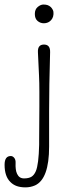

<svg xmlns="http://www.w3.org/2000/svg" viewBox="-89 -561 311 846"><path d="M130.9 -467.3Q119.6 -458.5 104 -458.5Q88.4 -458.5 76.4 -468.8Q64.5 -479 64.5 -499.5Q64.5 -520 77.4 -530.5Q90.3 -541 102.1 -541Q113.8 -541 121.1 -538.3Q128.4 -535.6 134.3 -530.3Q140.1 -524.9 143.8 -517.3Q147.5 -509.8 146.7 -498.8Q146 -487.8 141.6 -480Q137.2 -472.2 130.9 -467.3ZM131.8 -331.1Q127.4 -181.6 127.4 -72.3V85Q127.4 227.5 65.4 255.9Q45.4 264.6 23.4 264.6Q1.5 264.6 -14.6 259Q-30.8 253.4 -43 241.2Q-68.8 216.3 -68.8 165Q-68.8 126.5 -41.5 126.5Q-32.7 126.5 -26.1 134.8Q-19.5 143.1 -20.3 157.5Q-21 171.9 -19.5 183.8Q-18.1 195.8 -13.7 205.1Q-4.4 225.1 16.6 225.1Q37.6 225.1 49.6 217.8Q61.5 210.4 68.8 193.4Q81.5 164.1 83.5 76.7V59.1L84.5 -90.8V-156.7Q84.5 -197.3 83 -227.1Q81.5 -256.8 80.6 -277.6Q79.6 -298.3 78.1 -331.5Q76.7 -364.7 104.7 -364.7Q132.8 -364.7 131.8 -331.1Z"/></svg>

Font: Pompiere 
Style: Regular
Weight: 400
Designer: Karolina Lach
Foundry: Sorkin Type Co.
Version: Version 1.002